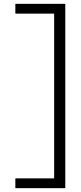

<svg xmlns="http://www.w3.org/2000/svg" viewBox="-20 -820 420 1000"><path d="M320 160H60V109H262V-749H60V-800H320Z"/></svg>

Font: Goli Light
Style: Regular
Weight: 300
Designer: jaikishan Patel
Foundry: MagicType
Version: Version 1.000